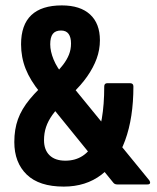

<svg xmlns="http://www.w3.org/2000/svg" viewBox="-20 -683 582 711"><path d="M414 0Q405 0 400 -6L129 -340Q92 -385 75 -428Q58 -471 58 -519Q58 -591 96 -627Q134 -663 209 -663Q277 -663 313.5 -629.5Q350 -596 350 -534Q350 -499 338 -466Q326 -433 303 -400Q280 -367 244 -333L176 -401Q199 -424 213.5 -443Q228 -462 235.5 -481Q243 -500 243 -522Q243 -545 234 -557.5Q225 -570 206 -570Q185 -570 175.5 -557.5Q166 -545 166 -519Q166 -493 178.5 -462.5Q191 -432 216 -403L533 -15Q537 -9 535.5 -4.5Q534 0 526 0ZM216 8Q125 8 79 -36.5Q33 -81 33 -157Q33 -204 46.5 -241.5Q60 -279 90.5 -316Q121 -353 172 -397L214 -307Q190 -280 174 -257.5Q158 -235 150.5 -212.5Q143 -190 143 -164Q143 -128 163.5 -108Q184 -88 222 -88Q295 -88 330.5 -158Q366 -228 366 -363Q366 -375 378 -375H461Q474 -375 474 -363Q474 -247 443.5 -163.5Q413 -80 355.5 -36Q298 8 216 8Z"/></svg>

Font: Sofia Sans Condensed ExtraBold
Style: Regular
Weight: 800
Designer: Botio Nikoltchev, Ani Petrova
Foundry: lettersoup
Version: Version 4.101